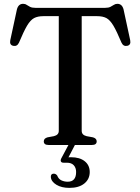

<svg xmlns="http://www.w3.org/2000/svg" viewBox="-20 -740 717 980"><path d="M160 -700H517Q533.5 -700 543.5 -705Q553.5 -710 561.2 -715.2Q569 -720.5 579 -720.5Q603 -720.5 610.5 -692.5L644.5 -535Q649.5 -510 629 -506Q609.5 -502 600 -522.5Q576 -580 558.8 -609Q541.5 -638 523 -647.8Q504.5 -657.5 476 -657.5H397V-72Q397 -51 422 -45L454.5 -39Q473.5 -33.5 473.5 -18.5Q473.5 0 449 0H228Q203.5 0 203.5 -18.5Q203.5 -33.5 222.5 -39L255 -45Q280 -51 280 -72V-657.5H201Q173 -657.5 154.2 -647.8Q135.5 -638 118.2 -609Q101 -580 77 -522.5Q67.5 -502 48 -506Q27.5 -510 32.5 -535L66.5 -692.5Q74 -720.5 98 -720.5Q108.5 -720.5 116 -715.2Q123.5 -710 133.5 -705Q143.5 -700 160 -700ZM332.5 -6H365.5L329.5 63Q335 62.5 342 62.5Q387 62.5 412.5 83Q438 103.5 438 138Q438 174.5 410.2 196.8Q382.5 219 334.5 219Q294 219 267.8 203Q241.5 187 239.5 164Q238.5 147 253.5 146.5Q264.5 146 272 156Q278.5 173.5 293.2 180.5Q308 187.5 325.5 187.5Q368.5 187.5 368.5 138Q368.5 116.5 356.5 103.5Q344.5 90.5 321.5 90.5H304.5Q294 90.5 291 84.2Q288 78 292.5 69Z"/></svg>

Font: Fraunces 9pt
Style: Regular
Weight: 400
Version: Version 1.000;[b76b70a41]